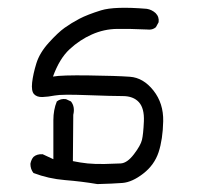

<svg xmlns="http://www.w3.org/2000/svg" viewBox="-20 -295 540 490"><path d="M228.5 174.8Q188.5 168 146 164.6Q103.5 161.1 65.4 146.5Q57.6 136.7 57.6 123Q59.6 112.3 65.4 105.5Q74.2 97.7 88.9 98.6L116.2 111.3V11.7Q116.2 -14.6 125 -36.1Q134.8 -43.9 148.4 -42L161.1 -36.1Q171.9 -22.5 167 -2L166 116.2Q184.6 120.1 203.6 122.1Q222.7 124 247.1 123.5Q271.5 123 288.1 122.1Q304.7 121.1 321.8 98.6Q338.9 76.2 342.3 62Q345.7 47.9 347.2 14.6Q348.6 -18.6 334.5 -34.2Q320.3 -49.8 293.5 -49.8Q266.6 -49.8 202.1 -52.2Q137.7 -54.7 120.1 -51.3Q102.5 -47.9 88.4 -47.4Q74.2 -46.9 66.9 -54.7Q59.6 -62.5 62 -84.5Q64.5 -106.4 72.8 -133.3Q81.1 -160.2 104.5 -186Q127.9 -211.9 145 -224.1Q162.1 -236.3 182.6 -247.1Q203.1 -257.8 237.8 -268.6Q272.5 -279.3 354.5 -272.5Q367.2 -270.5 377 -261.7Q386.7 -252 384.8 -238.3L377.9 -225.6Q369.1 -217.8 355.5 -219.7Q311.5 -221.7 278.3 -221.2Q245.1 -220.7 214.4 -207Q183.6 -193.4 157.7 -169.4Q131.8 -145.5 115.2 -99.6Q136.7 -103.5 207 -102.5Q277.3 -101.6 311.5 -99.1Q345.7 -96.7 371.6 -64Q397.5 -31.2 396.5 14.6Q395.5 60.5 384.8 93.3Q374 126 345.7 147.9Q317.4 169.9 292.5 171.9Q267.6 173.8 228.5 174.8Z"/></svg>

Font: NaikaiFont
Style: Regular
Weight: 400
Version: Version 1.67